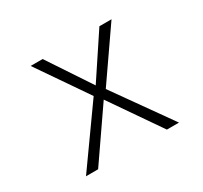

<svg xmlns="http://www.w3.org/2000/svg" viewBox="-161 -994 1321 1248"><g transform="rotate(-30 500.0 -369.5)"><path d="M500 -343 242 31H151L455 -396L198 -770H288L501 -449L714 -770H805L546 -396L849 31H758Z"/></g></svg>

Font: LINE Seed JP_TTF Regular
Style: Regular
Weight: 400
Designer: LINE & Fontrix & Fontworks
Version: Version 1.002